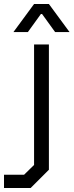

<svg xmlns="http://www.w3.org/2000/svg" viewBox="-75 -720 367 958"><path d="M-55 152H45L95 103V-498H169V127L78 218H-55ZM95 -700H169L272 -560H200L135 -650H129L64 -560H-8Z"/></svg>

Font: Chakra Petch
Style: Regular
Weight: 400
Designer: Katatrad Aksorn Co.,Ltd.
Foundry: Cadson Demak Co.,Ltd.
Version: Version 1.000; ttfautohint (v1.6)